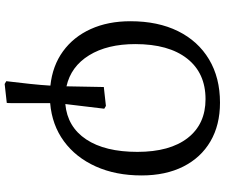

<svg xmlns="http://www.w3.org/2000/svg" viewBox="-90 -665 963 823"><g transform="rotate(90 391.5 -253.5)"><path d="M340 208 328 201Q334 153 339.5 100.5Q345 48 347 12Q262 3 200 -42Q138 -87 104.5 -161Q71 -235 71 -331Q71 -449 113.5 -535Q156 -621 234.5 -668Q313 -715 420 -715Q516 -715 586 -674Q656 -633 694 -557.5Q732 -482 732 -379Q732 -268 693.5 -182.5Q655 -97 585.5 -46Q516 5 422 13Q422 90 422 128Q422 166 422 180Q422 194 421 199ZM426 -52Q524 -61 577.5 -141.5Q631 -222 631 -361Q631 -500 571.5 -576.5Q512 -653 405 -653Q293 -653 231 -574Q169 -495 169 -352Q169 -232 217 -154Q265 -76 350 -57Q351 -97 351.5 -137Q352 -177 353 -217L434 -226L446 -219Q441 -177 436 -135.5Q431 -94 426 -52Z"/></g></svg>

Font: Literata 7pt
Style: Italic
Weight: 400
Italic angle: -2°
Designer: Latin by Veronika Burian and Jose Scaglione. Greek by Irene Vlachou. Cyrillic by Vera Evstafieva
Foundry: TypeTogether
Version: Version 3.002